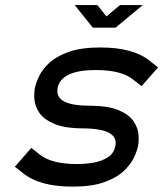

<svg xmlns="http://www.w3.org/2000/svg" viewBox="-20 -712 628 739"><path d="M321.3 -305.2Q396 -305.2 436.8 -287.8Q477.5 -270.5 494.4 -244.9Q511.2 -219.2 513.2 -193.4Q513.7 -185.5 513.7 -178.2Q513.7 -161.6 511.2 -149.4Q507.8 -131.8 495.6 -105.7Q483.4 -79.6 456.5 -54Q429.7 -28.3 381.8 -11Q334 6.3 259.3 6.3Q131.8 6.3 68.4 -45.9L37.1 -70.3L100.6 -142.6L131.8 -118.2Q177.2 -80.6 276.9 -80.6Q307.1 -80.6 339.1 -85.9Q371.1 -91.3 394.5 -106.2Q418 -121.1 423.8 -149.4Q425.3 -156.2 425.3 -162.1Q425.3 -181.2 409.7 -194.1Q394 -207 364.3 -212.4Q334.5 -217.8 304.2 -217.8Q229.5 -217.8 188.7 -235.4Q147.9 -252.9 131.1 -278.3Q114.3 -303.7 112.3 -330.1Q111.8 -337.9 111.8 -344.7Q111.8 -361.3 114.3 -373.5Q117.7 -391.1 129.9 -417.5Q142.1 -443.8 168.9 -469.2Q195.8 -494.6 243.7 -512Q291.5 -529.3 366.2 -529.3Q493.7 -529.3 557.1 -477.1L588.4 -452.6L524.9 -380.4L493.7 -404.8Q448.7 -442.4 348.6 -442.4Q215.8 -442.4 201.7 -373.5Q200.7 -367.2 200.7 -361.8Q200.7 -305.7 321.3 -305.2ZM424.8 -605.5H337.4L267.6 -692.4H355L389.6 -648.9L441.9 -692.4H529.3Z"/></svg>

Font: Qaz
Style: Italic
Weight: 400
Italic angle: -11.25°
Designer: GGBotNet
Foundry: f0n7
Version: 0.70